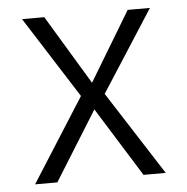

<svg xmlns="http://www.w3.org/2000/svg" viewBox="-44 -589 615 632"><g transform="rotate(-5 263.0 -272.5)"><path d="M125 -545.5 262.8 -316.8 400.6 -545.5H474.1L301.1 -276.6L478.7 0H405.2L262.8 -228.7L120.4 0H46.9L222.7 -276.6L51.5 -545.5Z"/></g></svg>

Font: Inter UI Light
Style: Regular
Weight: 300
Designer: Rasmus Andersson
Foundry: rsms
Version: 3.2;8d6f07862